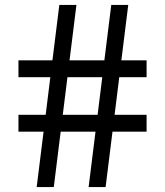

<svg xmlns="http://www.w3.org/2000/svg" viewBox="-20 -760 670 780"><path d="M575.5 -446.5H464.5L445.5 -293.5H575.5V-225H437L409 0H340L368 -225H226.5L198.5 0H129L157 -225H55V-293.5H165.5L184.5 -446.5H55V-515H193L221 -740H290.5L262.5 -515H404L432 -740H501L473 -515H575.5ZM376.5 -293.5 395.5 -446.5H254L235 -293.5Z"/></svg>

Font: Encode Sans Expanded
Style: Regular
Weight: 400
Width: 7
Designer: Multiple Designers
Foundry: Impallari Type
Version: Version 2.000